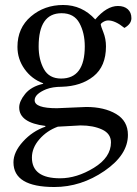

<svg xmlns="http://www.w3.org/2000/svg" viewBox="-20 -470 550 770"><path d="M208 -36 326 -41Q398 -41 445.5 -13Q493 15 493 71Q493 151 399 215.5Q305 280 198 280Q34 280 34 181Q34 140 72 98Q110 56 162 38V35Q57 22 57 -39Q57 -64 81 -93.5Q105 -123 153 -134V-136Q107 -153 78.5 -193Q50 -233 50 -282Q50 -358 104 -404Q158 -450 233.5 -450Q309 -450 362 -392Q408 -446 453 -446Q478 -446 492.5 -433Q507 -420 507 -397Q507 -374 479 -358Q442 -388 414 -388Q404 -388 394 -382Q384 -376 384 -371.5Q384 -367 394.5 -340.5Q405 -314 405 -284Q405 -204 355 -164Q305 -124 227 -122Q191 -122 165 -112Q119 -93 119 -68Q119 -36 208 -36ZM303 33 212 38Q168 54 138 88.5Q108 123 108 162Q108 245 221 245Q288 245 356.5 203Q425 161 425 101Q425 66 389.5 49.5Q354 33 303 33ZM225 -155Q320 -155 320 -284Q320 -338 298.5 -377.5Q277 -417 227 -417Q135 -417 135 -284Q135 -231 156 -193Q177 -155 225 -155Z"/></svg>

Font: Sedan
Style: Regular
Weight: 400
Designer: Sebastian Salazar
Foundry: Sebastian Salazar
Version: Version 1.001